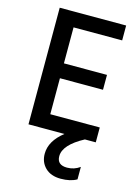

<svg xmlns="http://www.w3.org/2000/svg" viewBox="-135 -749 784 1072"><g transform="rotate(15 257.0 -213.5)"><path d="M417 226Q381 247 324.5 247Q268 247 235.5 215.5Q203 184 203 135Q203 61 281 0H73V-674H457V-588H176V-380H425V-294H176V-86H462V0H399Q285 61 285 127Q285 178 343 178Q384 178 417 154Z"/></g></svg>

Font: Hind Mysuru Medium
Style: Regular
Weight: 500
Designer: Manushi Parikh, Hitesh Malaviya
Foundry: Indian Type Foundry
Version: Version 0.703;PS 1.0;hotconv 1.0.86;makeotf.lib2.5.63406